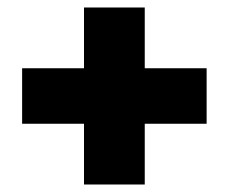

<svg xmlns="http://www.w3.org/2000/svg" viewBox="-20 -606 610 512"><path d="M204 -114V-276H39V-424H204V-586H366V-424H531V-276H366V-114Z"/></svg>

Font: MuseoModerno Black
Style: Regular
Weight: 900
Designer: Pablo Cosgaya, Héctor Gatti, Marcela Romero, and the Authors of The MuseoModerno Project.
Foundry: Omnibus-Type Team
Version: Version 1.001